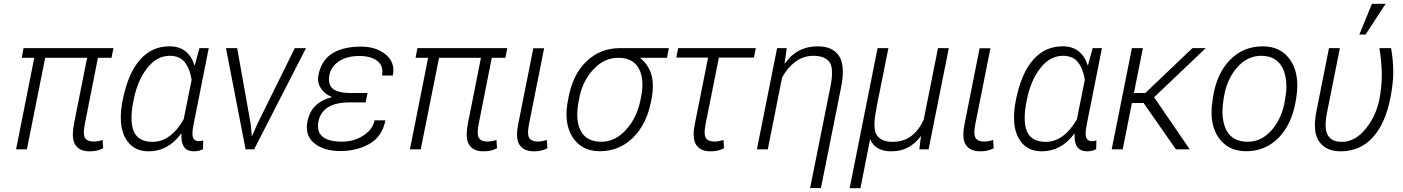

<svg xmlns="http://www.w3.org/2000/svg" viewBox="-20 -780 7329 1003"><path d="M448 10.5Q395 10.5 373 -24Q360.5 -43.5 360.5 -78Q360.5 -103 367 -136L435 -478H216L120.5 0H64L159 -478H93.5L103 -528.5H572.5L562.5 -478H491.5L423.5 -134Q418 -107 418 -89Q418 -69 424.5 -59Q437 -40.5 469 -40.5Q490 -40.5 516 -49L519 -5.5Q501.5 3.5 484.8 7Q468 10.5 448 10.5Z M993 10.5Q927.5 10.5 927.5 -68.5L928 -81.5L926.5 -82Q858 10.5 756 10.5Q672 10.5 634 -60.5Q610.5 -104.5 611 -166.5Q611 -204.5 619.5 -249.5Q647 -395 711.5 -468Q773.5 -538.5 866 -538Q915.5 -538 948.2 -512.5Q981 -487 996 -439H997.5L1022 -528.5H1070.5L992 -134Q985 -101.5 985.5 -81.5Q985.5 -42.5 1018.5 -42.5Q1029.5 -42.5 1041.5 -46.5L1040.5 -1Q1019.5 10.5 993 10.5ZM776.5 -39Q871.5 -39 939.5 -156.5L981 -363Q972.5 -419.5 946 -454Q919.5 -488.5 867 -488.5Q799 -488.5 748.8 -424.2Q698.5 -360 678.5 -260L676.5 -249.5Q666.5 -200.5 667 -163Q667 -121 679 -93Q703 -39 776.5 -39Z M1307.5 0H1263L1160.5 -528.5H1219L1289.5 -132.5L1295.5 -70.5L1297 -70L1324.5 -132.5L1520 -528.5H1578.5Z M1757 9Q1671.5 9 1621.5 -32Q1583 -63.5 1583 -114.5Q1583 -129 1586 -145Q1596.5 -197 1628 -227.8Q1659.5 -258.5 1712.5 -272L1713 -273.5Q1673.5 -290.5 1655 -320.5Q1641.5 -342 1641.5 -366.5Q1641.5 -377 1643.5 -387.5Q1658.5 -465 1715.5 -500.8Q1772.5 -536.5 1866.5 -536.5Q1945 -536.5 1995 -495Q2035 -462.5 2035 -413Q2035 -400 2032 -385.5H1975.5Q1977.5 -396 1977.5 -406Q1977.5 -440 1952 -461Q1918.5 -487.5 1856.5 -487.5Q1792 -487.5 1750.5 -459.5Q1698.5 -425 1698.5 -364.5Q1698.5 -334 1717.5 -317.5Q1744.5 -294 1815 -294H1900L1897.5 -282.5H1898Q1894.5 -269.5 1894 -265.5Q1893.5 -261.5 1892.5 -256H1892L1890.5 -245H1805.5Q1663.5 -245 1643 -144Q1640.5 -132 1641 -120.5Q1641 -86.5 1664.5 -66.5Q1696 -40 1767 -40Q1829.5 -40 1878.5 -72Q1927.5 -104 1936.5 -151.5H1993.5Q1976.5 -66.5 1910.5 -28.8Q1844.5 9 1757 9Z M2505.5 10.5Q2452.5 10.5 2430.5 -24Q2418 -43.5 2418 -78Q2418 -103 2424.5 -136L2492.5 -478H2273.5L2178 0H2121.5L2216.5 -478H2151L2160.5 -528.5H2630L2620 -478H2549L2481 -134Q2475.5 -107 2475.5 -89Q2475.5 -69 2482 -59Q2494.5 -40.5 2526.5 -40.5Q2547.5 -40.5 2573.5 -49L2576.5 -5.5Q2559 3.5 2542.2 7Q2525.5 10.5 2505.5 10.5Z M2769 10.5Q2716 10.5 2693.5 -24Q2681 -43.5 2681 -78Q2681 -103 2688 -136L2766 -528H2822.5L2744 -134Q2738.5 -107 2738.5 -89Q2738.5 -69 2745 -59Q2757.5 -40.5 2790 -40.5Q2811 -40.5 2836.5 -49L2839.5 -5.5Q2822 3.5 2805.5 7Q2789 10.5 2769 10.5Z M3112.5 10Q3018.5 10 2970.5 -64.5Q2939.5 -114 2939.5 -182.5Q2939.5 -216.5 2947 -256Q2970 -391.5 3045.5 -461Q3116.5 -528.5 3218.5 -528.5H3474L3464.5 -478H3325L3324.5 -476.5Q3367 -443.5 3383 -389Q3391 -361 3390.5 -329Q3390.5 -298 3383.5 -263L3380.5 -247Q3356.5 -128 3285 -59Q3213.5 10 3112.5 10ZM3122 -39.5Q3193.5 -39.5 3250.2 -102Q3307 -164.5 3325.5 -256L3333.5 -301Q3336 -318 3336 -338.5Q3336 -387 3317.5 -421.5Q3287.5 -478 3209 -478Q3136.5 -478 3080.2 -417.8Q3024 -357.5 3007 -272L3004 -256Q2995.5 -215 2995.5 -181Q2995.5 -132 3013 -98Q3042.5 -39.5 3122 -39.5Z M3691.5 10.5Q3638.5 10.5 3616.5 -24Q3604 -43.5 3603.5 -78Q3603.5 -103 3610.5 -136L3679 -479H3513L3522.5 -528.5H3928.5L3918.5 -479H3735.5L3666.5 -134Q3661 -107 3661 -89Q3661 -69 3667.5 -59Q3680 -40.5 3712.5 -40.5Q3733.5 -40.5 3759.5 -49L3762.5 -5.5Q3745 3.5 3728.2 7Q3711.5 10.5 3691.5 10.5Z M4268.5 202.5H4212L4317 -321.5Q4326.5 -367.5 4326.5 -399.5Q4326.5 -436 4314 -454.5Q4291 -488 4230 -488.5Q4177 -488.5 4135.5 -457.8Q4094 -427 4065.5 -375L3991 0H3934L4039.5 -528.5H4090L4078.5 -448L4079.5 -447.5Q4143.5 -538.5 4253 -538Q4330 -538 4363.5 -487Q4383 -456.5 4383 -404.5Q4383 -368.5 4373.5 -322Z M4475 203H4418.5L4564.5 -528.5H4621L4559 -219H4559.5Q4548.5 -165 4548 -129.5Q4548 -92 4560.5 -74Q4584 -39 4641.5 -39Q4700 -39 4739.8 -68.8Q4779.5 -98.5 4805.5 -155L4880 -528.5H4936.5L4831 0H4782.5L4791 -67.5L4789.5 -68Q4761 -29.5 4723.2 -9.5Q4685.5 10.5 4635 10.5Q4598 10.5 4569.2 -4Q4540.5 -18.5 4526.5 -51L4525 -50.5Z M5100.5 10.5Q5047.5 10.5 5025 -24Q5012.5 -43.5 5012.5 -78Q5012.5 -103 5019.5 -136L5097.5 -528H5154L5075.5 -134Q5070 -107 5070 -89Q5070 -69 5076.5 -59Q5089 -40.5 5121.5 -40.5Q5142.5 -40.5 5168 -49L5171 -5.5Q5153.5 3.5 5137 7Q5120.5 10.5 5100.5 10.5Z M5659 10.5Q5593.5 10.5 5593.5 -68.5L5594 -81.5L5592.5 -82Q5524 10.5 5422 10.5Q5338 10.5 5300 -60.5Q5276.5 -104.5 5277 -166.5Q5277 -204.5 5285.5 -249.5Q5313 -395 5377.5 -468Q5439.5 -538.5 5532 -538Q5581.5 -538 5614.2 -512.5Q5647 -487 5662 -439H5663.5L5688 -528.5H5736.5L5658 -134Q5651 -101.5 5651.5 -81.5Q5651.5 -42.5 5684.5 -42.5Q5695.5 -42.5 5707.5 -46.5L5706.5 -1Q5685.5 10.5 5659 10.5ZM5442.5 -39Q5537.5 -39 5605.5 -156.5L5647 -363Q5638.5 -419.5 5612 -454Q5585.5 -488.5 5533 -488.5Q5465 -488.5 5414.8 -424.2Q5364.5 -360 5344.5 -260L5342.5 -249.5Q5332.5 -200.5 5333 -163Q5333 -121 5345 -93Q5369 -39 5442.5 -39Z M6195 0H6123L5954 -242H5893L5845 0H5787.5L5893 -528.5H5950.5L5903.5 -294H5963L6209 -528.5H6278.5L6009 -272Z M6490 10Q6393 10 6344 -64Q6309 -117 6309 -193Q6309 -223 6314.5 -256L6316.5 -272Q6336 -396 6405.5 -467Q6475 -538 6576.5 -538Q6673 -538 6722 -464Q6757 -411 6757 -335Q6757 -305 6752 -272L6749.5 -256Q6729.5 -132.5 6660.2 -61.2Q6591 10 6490 10ZM6498 -39.5Q6571 -39.5 6624.2 -101.5Q6677.5 -163.5 6692.5 -256Q6696.5 -280 6698.2 -295.2Q6700 -310.5 6700 -330Q6700 -387 6678.5 -428Q6646.5 -488 6568.5 -488.5Q6495 -488.5 6441.2 -425.8Q6387.5 -363 6373.5 -272L6371 -256Q6366 -224.5 6366 -196Q6366 -139.5 6387 -99Q6419 -39.5 6498 -39.5Z M6983 10.5Q6907 10.5 6871 -41Q6849 -72.5 6849 -126Q6849 -158 6857 -198.5L6922.5 -528.5H6979.5L6913.5 -198Q6905 -156.5 6905 -126.5Q6905 -39 6990 -39Q7058.5 -39 7113.5 -106.2Q7168.5 -173.5 7186.5 -263.5Q7198.5 -329.5 7198.5 -390Q7198 -453.5 7186 -528.5H7247Q7258 -467 7258.5 -404.5Q7258.5 -345 7242.5 -264.5Q7216.5 -134 7150.8 -61.8Q7085 10.5 6983 10.5ZM7113.5 -599.5H7081L7147 -760H7218.5Z"/></svg>

Font: Roberto Sans Light
Style: Italic
Weight: 300
Italic angle: -11°
Designer: Google
Version: Version 1.00;June 11, 2020;FontCreator 12.0.0.2522 64-bit; t